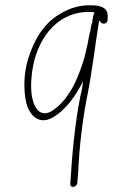

<svg xmlns="http://www.w3.org/2000/svg" viewBox="-20 -486 438 745"><path d="M89 -257C72 -202 72 -143 79 -102C85 -58 116 -3 172 -24C177 -26 182 -29 188 -32C228 -56 262 -98 289 -146L302 -170L299 -146C297 -135 295 -125 292 -114C269 2 259 124 253 225C250 245 277 244 280 223C281 209 282 203 284 171C288 86 299 -17 319 -116C338 -213 348 -301 362 -390L365 -407L373 -397C381 -391 397 -395 397 -406L398 -418C400 -450 382 -462 347 -465C292 -469 251 -455 211 -431C153 -397 113 -336 89 -257ZM102 -182C111 -311 181 -419 290 -437C309 -440 329 -441 347 -438L343 -429C343 -428 340 -419 338 -404V-403L339 -401L338 -398C336 -395 335 -392 335 -391C333 -384 332 -375 330 -362L329 -361C326 -350 324 -337 321 -320L308 -264C282 -175 244 -94 179 -54C155 -40 134 -47 122 -64C103 -90 98 -136 102 -182Z"/></svg>

Font: Stray Cat
Style: LtCnObl
Weight: 300
Version: Version 1.0